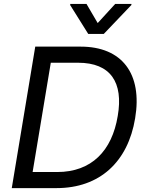

<svg xmlns="http://www.w3.org/2000/svg" viewBox="-20 -967 759 987"><path d="M270.6 0C492.2 0 637.8 -134.6 674.7 -359C713.1 -588.1 607.2 -727.3 394.9 -727.3H161.2L40.5 0ZM147.7 -82.7 241.1 -644.5H381.4C549 -644.5 615.1 -543 585.2 -370.7C555.8 -191.8 450.6 -82.7 274.1 -82.7ZM340.6 -941.1 433.6 -792.6H513.5L655.2 -941.1L655.9 -946.7H572.1L482.2 -848.4L424.7 -946.7H341.3Z"/></svg>

Font: Margiela Sans Text
Style: Italic
Weight: 400
Italic angle: -9.39999°
Designer: Stefan Endress, Andreas Faust
Version: Version 1.100;FEAKit 1.0